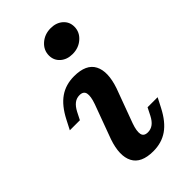

<svg xmlns="http://www.w3.org/2000/svg" viewBox="-201 -696 773 773"><g transform="rotate(-45 185.0 -309.5)"><path d="M140.7 -358.6Q123.7 -358.6 110.7 -348.6Q97.6 -338.6 86.8 -318.1L70.5 -286H13.2L34 -326.3Q61.3 -379.3 96.5 -403.7Q131.6 -428 179 -428Q247.8 -428 269.1 -386.6Q290.4 -345.2 265.8 -272.8L211.9 -126.9Q200 -93.1 203.7 -75.4Q207.4 -57.8 230 -57.8Q246.9 -57.8 260.2 -67.8Q273.4 -77.8 283.9 -98.3L300.1 -130.3H357.4L336.6 -90Q309.3 -37 274.2 -12.7Q239.1 11.6 191.7 11.6Q123.2 11.6 101.7 -29.8Q80.2 -71.2 104.9 -143.5L158.7 -289.4Q170.7 -323.3 167 -340.9Q163.2 -358.6 140.7 -358.6ZM166.5 -558.2Q166.5 -588.8 190.6 -610.1Q214.8 -631.4 249.4 -631.4Q280.8 -631.4 301.1 -613.6Q321.3 -595.8 321.3 -568.1Q321.3 -537.5 297.1 -516.2Q273 -494.9 238.4 -494.9Q206.9 -494.9 186.7 -512.7Q166.5 -530.5 166.5 -558.2Z"/></g></svg>

Font: Playfair Micro SmCond SmLight
Style: Italic
Weight: 360
Width: 4
Italic angle: -15.6°
Designer: Claus Eggers Sørensen
Foundry: Claus Eggers Sørensen
Version: Version 2.203;Glyphs 3.3 (3326)